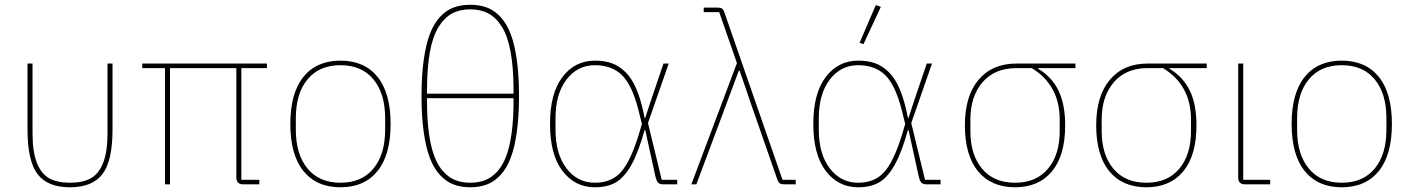

<svg xmlns="http://www.w3.org/2000/svg" viewBox="-20 -772 5908 804"><path d="M95.2 -229V-505.9H116.2V-214.8Q116.2 -136.7 134.3 -90.6Q152.3 -44.4 185.8 -25.6Q219.2 -6.8 272.9 -6.8Q327.1 -6.8 360.6 -25.6Q394 -44.4 412.1 -90.6Q430.2 -136.7 430.2 -214.8V-505.9H451.2V-229Q451.2 -98.6 409.2 -43.2Q367.2 12.2 272.9 12.2Q178.7 12.2 137 -43.2Q95.2 -98.6 95.2 -229Z M670.9 0V-486.8H575.7V-505.9H1097.7V-486.8H990.7V-19H1065.9V0H999Q969.7 0 969.7 -28.8V-486.8H691.9V0Z M1560.8 -55.7Q1505.9 12.2 1405.8 12.2Q1305.7 12.2 1250.7 -55.7Q1195.8 -123.5 1195.8 -252.9Q1195.8 -382.3 1250.7 -450.2Q1305.7 -518.1 1405.8 -518.1Q1505.9 -518.1 1560.8 -450.2Q1615.7 -382.3 1615.7 -252.9Q1615.7 -123.5 1560.8 -55.7ZM1592.8 -229V-276.9Q1592.8 -380.4 1543.7 -439.7Q1494.6 -499 1405.8 -499Q1316.9 -499 1267.8 -439.7Q1218.8 -380.4 1218.8 -276.9V-229Q1218.8 -125.5 1267.8 -66.2Q1316.9 -6.8 1405.8 -6.8Q1494.6 -6.8 1543.7 -66.2Q1592.8 -125.5 1592.8 -229Z M2019 0.5Q1988.3 12.2 1949.2 12.2Q1910.2 12.2 1879.4 0.5Q1848.6 -11.2 1823 -38.6Q1797.4 -65.9 1780.5 -109.4Q1763.7 -152.8 1754.4 -218.3Q1745.1 -283.7 1745.1 -370.1Q1745.1 -456.5 1754.4 -522Q1763.7 -587.4 1780.5 -630.9Q1797.4 -674.3 1823 -701.7Q1848.6 -729 1879.4 -740.5Q1910.2 -752 1949.2 -752Q1988.3 -752 2019 -740.5Q2049.8 -729 2075.4 -701.7Q2101.1 -674.3 2117.9 -630.9Q2134.8 -587.4 2144 -522Q2153.3 -456.5 2153.3 -370.1Q2153.3 -283.7 2144 -218.3Q2134.8 -152.8 2117.9 -109.4Q2101.1 -65.9 2075.4 -38.6Q2049.8 -11.2 2019 0.5ZM1768.1 -379.9H2130.4V-394Q2130.4 -487.3 2118.4 -553.5Q2106.4 -619.6 2082.3 -658.7Q2058.1 -697.8 2025.6 -715.3Q1993.2 -732.9 1949.2 -732.9Q1905.3 -732.9 1872.8 -715.3Q1840.3 -697.8 1816.2 -658.7Q1792 -619.6 1780 -553.5Q1768.1 -487.3 1768.1 -394ZM2130.4 -346.2V-360.8H1768.1V-346.2Q1768.1 -271.5 1776.1 -213.9Q1784.2 -156.2 1799.1 -117.2Q1814 -78.1 1836.4 -53.5Q1858.9 -28.8 1886.5 -17.8Q1914.1 -6.8 1949.2 -6.8Q1984.4 -6.8 2012 -17.8Q2039.6 -28.8 2062 -53.5Q2084.5 -78.1 2099.4 -117.2Q2114.3 -156.2 2122.3 -213.9Q2130.4 -271.5 2130.4 -346.2Z M2471.2 12.2Q2387.2 12.2 2335.2 -56.4Q2283.2 -125 2283.2 -252.9Q2283.2 -380.9 2335.2 -449.5Q2387.2 -518.1 2471.2 -518.1Q2511.7 -518.1 2542.2 -507.1Q2572.8 -496.1 2599.6 -469.7Q2626.5 -443.4 2646.2 -396Q2666 -348.6 2679.2 -278.8H2682.1L2704.1 -346.2L2758.3 -505.9H2780.3L2693.4 -256.8L2751 -19H2815.9V0H2757.3Q2743.2 0 2736.1 -6.8Q2729 -13.7 2724.1 -35.2L2682.1 -227.1H2679.2Q2653.3 -133.8 2623.8 -81.3Q2594.2 -28.8 2558.8 -8.3Q2523.4 12.2 2471.2 12.2ZM2471.2 -6.8Q2539.6 -6.8 2579.6 -50.8Q2619.6 -94.7 2654.3 -207L2668 -252.9L2653.3 -312Q2626.5 -416.5 2584 -457.8Q2541.5 -499 2471.2 -499Q2397.9 -499 2352.1 -438.7Q2306.2 -378.4 2306.2 -276.9V-229Q2306.2 -127.4 2352.1 -67.1Q2397.9 -6.8 2471.2 -6.8Z M2875 0 3065.9 -507.8 2991.7 -721.2H2926.8V-740.2H2985.8Q2997.6 -740.2 3003.2 -736.3Q3008.8 -732.4 3012.7 -722.2L3256.8 -19H3312V0H3263.7Q3252 0 3245.8 -4.2Q3239.7 -8.3 3235.8 -18.1L3131.8 -316.9L3077.1 -476.1H3073.7L3015.1 -318.8L2896 0Z M3595.7 -586.9 3579.6 -592.8 3647.5 -751 3668.5 -743.2ZM3573.7 12.2Q3489.7 12.2 3437.7 -56.4Q3385.7 -125 3385.7 -252.9Q3385.7 -380.9 3437.7 -449.5Q3489.7 -518.1 3573.7 -518.1Q3614.3 -518.1 3644.8 -507.1Q3675.3 -496.1 3702.1 -469.7Q3729 -443.4 3748.8 -396Q3768.6 -348.6 3781.7 -278.8H3784.7L3806.6 -346.2L3860.8 -505.9H3882.8L3795.9 -256.8L3853.5 -19H3918.5V0H3859.9Q3845.7 0 3838.6 -6.8Q3831.5 -13.7 3826.7 -35.2L3784.7 -227.1H3781.7Q3755.9 -133.8 3726.3 -81.3Q3696.8 -28.8 3661.4 -8.3Q3626 12.2 3573.7 12.2ZM3573.7 -6.8Q3642.1 -6.8 3682.1 -50.8Q3722.2 -94.7 3756.8 -207L3770.5 -252.9L3755.9 -312Q3729 -416.5 3686.5 -457.8Q3644 -499 3573.7 -499Q3500.5 -499 3454.6 -438.7Q3408.7 -378.4 3408.7 -276.9V-229Q3408.7 -127.4 3454.6 -67.1Q3500.5 -6.8 3573.7 -6.8Z M4020.5 -247.1Q4020.5 -370.6 4077.9 -438.2Q4135.3 -505.9 4236.3 -505.9H4483.4V-486.8H4327.6V-483.9Q4384.3 -450.2 4412.4 -392.8Q4440.4 -335.4 4440.4 -247.1Q4440.4 -121.6 4385.3 -54.7Q4330.1 12.2 4230.5 12.2Q4130.9 12.2 4075.7 -54.7Q4020.5 -121.6 4020.5 -247.1ZM4417.5 -223.1V-271Q4417.5 -415.5 4300.3 -486.8H4236.3Q4145 -486.8 4094.2 -427.5Q4043.5 -368.2 4043.5 -271V-223.1Q4043.5 -124 4092.5 -65.4Q4141.6 -6.8 4230.5 -6.8Q4319.3 -6.8 4368.4 -65.4Q4417.5 -124 4417.5 -223.1Z M4570.3 -247.1Q4570.3 -370.6 4627.7 -438.2Q4685.1 -505.9 4786.1 -505.9H5033.2V-486.8H4877.4V-483.9Q4934.1 -450.2 4962.2 -392.8Q4990.2 -335.4 4990.2 -247.1Q4990.2 -121.6 4935.1 -54.7Q4879.9 12.2 4780.3 12.2Q4680.7 12.2 4625.5 -54.7Q4570.3 -121.6 4570.3 -247.1ZM4967.3 -223.1V-271Q4967.3 -415.5 4850.1 -486.8H4786.1Q4694.8 -486.8 4644 -427.5Q4593.3 -368.2 4593.3 -271V-223.1Q4593.3 -124 4642.3 -65.4Q4691.4 -6.8 4780.3 -6.8Q4869.1 -6.8 4918.2 -65.4Q4967.3 -124 4967.3 -223.1Z M5193.8 0Q5165 0 5165 -28.8V-505.9H5186V-19H5298.8V0Z M5753.7 -55.7Q5698.7 12.2 5598.6 12.2Q5498.5 12.2 5443.6 -55.7Q5388.7 -123.5 5388.7 -252.9Q5388.7 -382.3 5443.6 -450.2Q5498.5 -518.1 5598.6 -518.1Q5698.7 -518.1 5753.7 -450.2Q5808.6 -382.3 5808.6 -252.9Q5808.6 -123.5 5753.7 -55.7ZM5785.6 -229V-276.9Q5785.6 -380.4 5736.6 -439.7Q5687.5 -499 5598.6 -499Q5509.8 -499 5460.7 -439.7Q5411.6 -380.4 5411.6 -276.9V-229Q5411.6 -125.5 5460.7 -66.2Q5509.8 -6.8 5598.6 -6.8Q5687.5 -6.8 5736.6 -66.2Q5785.6 -125.5 5785.6 -229Z"/></svg>

Font: Anuphan Thin
Style: Regular
Weight: 250
Designer: Mike Abbink, Paul van der Laan, Pieter van Rosmalen, Mint Tantisuwanna
Foundry: Bold Monday; Cadson Demak
Version: Version 3.002;hotconv 1.0.109;makeotfexe 2.5.65596